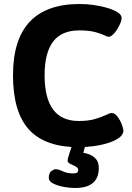

<svg xmlns="http://www.w3.org/2000/svg" viewBox="-20 -728 659 960"><path d="M379 -708Q412 -708 448.5 -703Q485 -698 516.5 -688.5Q548 -679 568 -666.5Q588 -654 588 -638Q588 -624 577 -601.5Q566 -579 551 -561.5Q536 -544 523 -544Q517 -544 500.5 -552Q484 -560 454 -568Q424 -576 376 -576Q288 -576 245.5 -520Q203 -464 203 -351Q203 -238 245.5 -180.5Q288 -123 374 -123Q422 -123 455.5 -133Q489 -143 509.5 -153Q530 -163 538 -163Q554 -163 567.5 -145Q581 -127 589 -105.5Q597 -84 597 -76Q597 -54 574 -38Q551 -22 515.5 -11.5Q480 -1 442 3.5Q404 8 374 8Q206 8 125.5 -79.5Q45 -167 45 -352Q45 -708 379 -708ZM409 -10 391 57 367 35H380Q399 35 421 42Q443 49 458.5 65.5Q474 82 474 112Q474 146 460.5 168Q447 190 421 201Q395 212 355 212Q327 212 296.5 206Q266 200 245 189Q224 178 224 162Q224 136 237.5 127Q251 118 256 118Q273 118 294 128.5Q315 139 347 139Q361 139 366 134.5Q371 130 371 122Q371 113 363 107.5Q355 102 344.5 97.5Q334 93 326 88Q318 83 318 74Q318 72 319 66.5Q320 61 325.5 44Q331 27 343 -10Z"/></svg>

Font: Asap VF Beta
Style: Regular
Weight: 400
Designer: Pablo Cosgaya
Foundry: Pablo Cosgaya
Version: Version 1.007